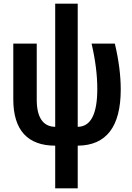

<svg xmlns="http://www.w3.org/2000/svg" viewBox="-20 -780 715 1040"><path d="M279 240H401V9C556 8 634 -94 634 -295C634 -369 624 -452 602 -544H476C497 -454 507 -372 507 -299C507 -166 474 -94 401 -93V-760H279V-93C213 -94 179 -144 179 -240V-544H52V-242C52 -75 130 9 279 9Z"/></svg>

Font: Kathrein 77 Bold Condensed
Style: Regular
Weight: 700
Width: 3
Designer: Lazydogs Typefoundry, based on Open Sans by Ascender Corporation
Foundry: Lazydogs Typefoundry
Version: Version 1.003;PS 001.003;hotconv 1.0.88;makeotf.lib2.5.64775